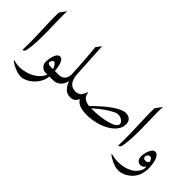

<svg xmlns="http://www.w3.org/2000/svg" viewBox="-38 -1046 1744 1744"><g transform="rotate(45 833.5 -174.5)"><path d="M59.6 -471.7 104.5 -533.7Q102.5 -476.1 104.2 -410.9Q106 -345.7 107.4 -278.3Q108.9 -210.9 106.2 -146.5Q103.5 -82 93.3 -26.4Q88.4 -1.5 65.9 2.4Q67.9 -83.5 66.4 -147.5Q64.9 -211.4 62.7 -263.4Q60.5 -315.4 59.1 -364.7Q57.6 -414.1 59.6 -471.7Z M228.5 185.5Q203.1 185.5 174.6 176.3Q146 167 120.6 153.6Q95.2 140.1 78.1 127L81.5 120.1Q116.2 131.8 157.7 131.8Q193.8 131.8 234.1 120.6Q274.4 109.4 309.3 87.4Q344.2 65.4 366.2 34.4Q388.2 3.4 388.2 -36.1Q388.2 -74.2 372.3 -100.6Q356.4 -127 343.8 -127Q334 -127 325.2 -113Q316.4 -99.1 316.4 -89.4Q316.4 -85 325.9 -77.9Q335.4 -70.8 359.4 -70.8H457.5Q479.5 -70.8 479.5 -35.6Q479.5 0 457.5 0H361.3Q330.6 0 310.8 -21.5Q291 -43 291 -70.8Q291 -83.5 293.7 -104.5Q296.4 -125.5 303.2 -147Q310.1 -168.5 321.5 -183.1Q333 -197.8 350.6 -197.8Q373 -197.8 386.5 -170.7Q399.9 -143.6 405.8 -105Q411.6 -66.4 411.6 -31.2Q411.6 24.4 391.1 65.2Q370.6 106 340.3 132.8Q310.1 159.7 279.3 172.6Q248.5 185.5 228.5 185.5Z M553.7 -533.7 572.8 -191.4Q583 -70.8 671.4 -70.8Q695.8 -70.8 695.8 -35.6Q695.8 0 671.4 0Q630.4 0 603 -31.2Q575.7 -62.5 564 -102.5L566.4 -103.5Q557.6 -53.7 527.8 -26.9Q498 0 457.5 0Q433.6 0 433.6 -35.6Q433.6 -70.8 457.5 -70.8Q496.6 -70.8 517.8 -94Q539.1 -117.2 539.1 -156.2Q539.1 -170.9 534.2 -257.6Q529.3 -344.2 516.1 -483.9Z M885.7 -63.5 896.5 7.3Q834.5 7.3 797.9 -9Q761.2 -25.4 750 -54.2L755.9 -59.1Q738.8 -25.4 721.9 -12.7Q705.1 0 676.3 0H668.9Q660.6 0 654.1 -9.8Q647.5 -19.5 647.5 -37.1Q647.5 -54.2 654.1 -62.5Q660.6 -70.8 668.9 -70.8H671.4Q709 -70.8 727.3 -90.8Q745.6 -110.8 754.4 -143.6H761.7Q766.1 -110.4 784.7 -93Q803.2 -75.7 830.1 -69.6Q856.9 -63.5 885.7 -63.5ZM1135.7 -257.8Q1170.4 -257.8 1190.2 -238.8Q1210 -219.7 1210 -189Q1210 -142.1 1181.2 -105.7Q1152.3 -69.3 1105.7 -44.2Q1059.1 -19 1003.9 -5.9Q948.7 7.3 895.5 7.3L884.3 -63.5Q938 -63.5 988.8 -69.3Q1039.6 -75.2 1080.1 -86.2Q1120.6 -97.2 1144.5 -112.3Q1168.5 -127.4 1168.5 -146.5Q1168.5 -167.5 1146 -183.3Q1123.5 -199.2 1091.3 -199.2Q1079.1 -199.2 1053.7 -186.8Q1028.3 -174.3 996.6 -153.6Q964.8 -132.8 933.1 -107.7Q901.4 -82.5 876.5 -57.1L848.6 -59.1Q862.8 -74.7 888.4 -99.4Q914.1 -124 945.8 -151.4Q977.5 -178.7 1011.7 -202.9Q1045.9 -227.1 1077.9 -242.4Q1109.9 -257.8 1135.7 -257.8Z M1289.1 -471.7 1334 -533.7Q1332 -476.1 1333.7 -410.9Q1335.4 -345.7 1336.9 -278.3Q1338.4 -210.9 1335.7 -146.5Q1333 -82 1322.8 -26.4Q1317.9 -1.5 1295.4 2.4Q1297.4 -83.5 1295.9 -147.5Q1294.4 -211.4 1292.2 -263.4Q1290 -315.4 1288.6 -364.7Q1287.1 -414.1 1289.1 -471.7Z M1638.2 -49.3Q1638.2 10.7 1617.9 51Q1597.7 91.3 1567.9 115.7Q1538.1 140.1 1508.1 150.6Q1478 161.1 1458 161.1Q1417.5 161.1 1375.2 141.6Q1333 122.1 1307.6 102.5L1311 95.7Q1352.5 108.4 1398.9 108.4Q1477.1 108.4 1536.6 75.4Q1596.2 42.5 1615.2 -26.4ZM1606 24.9Q1611.8 1.5 1611.8 -29.8Q1611.8 -54.7 1607.4 -78.9Q1603 -103 1593.8 -118.9Q1584.5 -134.8 1569.3 -134.8Q1554.2 -134.8 1545.9 -121.8Q1537.6 -108.9 1537.6 -98.6Q1537.6 -89.8 1544.7 -82.5Q1551.8 -75.2 1568.8 -75.2Q1583.5 -75.2 1593 -84.2Q1602.5 -93.3 1604.5 -106.9L1618.7 -65.4Q1612.8 -43.5 1597.4 -29.3Q1582 -15.1 1562 -15.1Q1538.1 -15.1 1524.4 -33Q1510.7 -50.8 1510.7 -80.1Q1510.7 -100.1 1518.3 -127.9Q1525.9 -155.8 1539.8 -177Q1553.7 -198.2 1572.8 -198.2Q1593.3 -198.2 1607.9 -177.5Q1622.6 -156.7 1630.4 -122.8Q1638.2 -88.9 1638.2 -49.3Q1632.8 -24.9 1624.5 -7.1Q1616.2 10.7 1606 24.9Z"/></g></svg>

Font: Lateef Light
Style: Regular
Weight: 300
Designer: SIL International
Foundry: SIL International
Version: Version 4.200